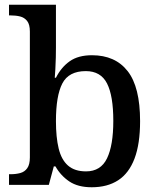

<svg xmlns="http://www.w3.org/2000/svg" viewBox="-20 -780 664 810"><path d="M367 10Q309 10 272.5 -14.5Q236 -39 214 -78H207L186 0H18V-45H25Q47 -45 65.5 -50Q84 -55 95 -70.5Q106 -86 106 -116V-647Q106 -677 94.5 -691.5Q83 -706 65 -710.5Q47 -715 25 -715H18V-760H216V-580Q216 -563 215.5 -537.5Q215 -512 213.5 -488Q212 -464 211 -452H216Q238 -496 274 -521.5Q310 -547 368 -547Q466 -547 518.5 -480Q571 -413 571 -269Q571 -173 547.5 -111Q524 -49 478.5 -19.5Q433 10 367 10ZM343 -57Q405 -57 431.5 -112Q458 -167 458 -270Q458 -376 431.5 -428Q405 -480 342 -480Q270 -480 243 -428Q216 -376 216 -269Q216 -201 227.5 -153.5Q239 -106 267 -81.5Q295 -57 343 -57Z"/></svg>

Font: Noto Serif Armenian Medium
Style: Regular
Weight: 500
Version: Version 2.007